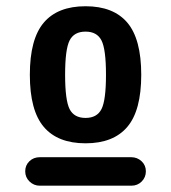

<svg xmlns="http://www.w3.org/2000/svg" viewBox="-20 -756 540 606"><path d="M199.7 -411.6Q213.9 -383.8 250 -383.8Q286.1 -383.8 300.3 -411.6Q314.5 -439.5 314.5 -520Q314.5 -600.6 300.3 -628.4Q286.1 -656.2 250 -656.2Q213.9 -656.2 199.7 -628.4Q185.5 -600.6 185.5 -520Q185.5 -439.5 199.7 -411.6ZM118.2 -684.6Q162.1 -736.3 250 -736.3Q337.9 -736.3 381.8 -684.6Q425.8 -632.8 425.8 -520Q425.8 -407.2 381.8 -355.5Q337.9 -303.7 250 -303.7Q162.1 -303.7 118.2 -355.5Q74.2 -407.2 74.2 -520Q74.2 -632.8 118.2 -684.6ZM394.5 -259.8Q413.1 -259.8 426.8 -247.1Q440.4 -234.4 440.4 -215.3Q440.4 -196.3 427.2 -183.1Q414.1 -169.9 394.5 -169.9H105.5Q86.9 -169.9 73.2 -183.1Q59.6 -196.3 59.6 -215.3Q59.6 -234.4 72.8 -247.1Q85.9 -259.8 105.5 -259.8Z"/></svg>

Font: Rounded-X Mgen+ 1mn bold
Style: Bold
Weight: 700
Designer: [Source Han Sans]
Ryoko NISHIZUKA  (kana & ideographs); Paul D. Hunt (Latin, Greek & Cyrillic); Wenlong ZHANG  (bopomofo
Version: Version 1.059.20150602